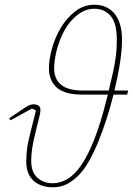

<svg xmlns="http://www.w3.org/2000/svg" viewBox="-20 -780 562 812"><path d="M203 12Q152 12 121.5 -16Q91 -44 91 -98Q91 -122 94.5 -150.5Q98 -179 109 -221L132 -313L115 -321L24 -271L19 -280L80 -321Q95 -332 104.5 -335.5Q114 -339 123 -339Q131 -339 141 -334.5Q151 -330 151 -314Q151 -311 150.5 -307.5Q150 -304 148.5 -295.5Q147 -287 143 -272Q139 -257 133 -232Q120 -181 116 -152.5Q112 -124 112 -100Q112 -52 138 -28.5Q164 -5 203 -5Q235 -5 265.5 -23Q296 -41 324 -82Q352 -123 378.5 -190Q405 -257 430 -356L436 -380H327Q254 -380 220.5 -409.5Q187 -439 187 -491Q187 -529 200 -575.5Q213 -622 237.5 -663Q262 -704 298 -732Q334 -760 379 -760Q404 -760 425 -751.5Q446 -743 462 -725Q478 -707 487 -679Q496 -651 496 -611Q496 -570 487.5 -514.5Q479 -459 464 -397H522L518 -380H460Q447 -328 430.5 -276.5Q414 -225 395 -179Q376 -133 355 -96.5Q334 -60 313 -39Q287 -13 261 -0.5Q235 12 203 12ZM379 -743Q350 -743 325 -728.5Q300 -714 279 -689.5Q258 -665 243 -632.5Q228 -600 219 -564Q209 -523 209 -491Q209 -446 238.5 -421.5Q268 -397 332 -397H440Q451 -442 458 -474.5Q465 -507 468.5 -531.5Q472 -556 473 -574.5Q474 -593 474 -611Q474 -683 447.5 -713Q421 -743 379 -743Z"/></svg>

Font: IBM Plex Serif Thin
Style: Italic
Weight: 100
Italic angle: -14°
Designer: Mike Abbink, Paul van der Laan, Pieter van Rosmalen
Foundry: Bold Monday
Version: Version 3.001